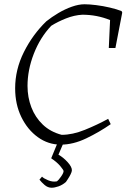

<svg xmlns="http://www.w3.org/2000/svg" viewBox="-20 -669 593 900"><path d="M265 9Q206 9 157.5 -26Q109 -61 80 -120.5Q51 -180 51 -255Q51 -343 92 -425Q133 -507 197 -569Q222 -589 253 -607.5Q284 -626 316.5 -637.5Q349 -649 376 -649Q399 -649 431 -645Q463 -641 495 -633.5Q527 -626 550 -617L553 -610L521 -444H490L496 -575Q434 -600 366 -600Q328 -598 289 -582.5Q250 -567 220 -548Q168 -493 138.5 -417Q109 -341 109 -266Q109 -213 127 -166Q145 -119 180.5 -85Q216 -51 269 -37Q320 -37 378 -60.5Q436 -84 487 -112L499 -87Q446 -50 384.5 -20.5Q323 9 265 9ZM222 211Q204 211 189 198Q174 185 165 173L177 159Q184 167 205.5 176Q227 185 247 181Q254 176 266 159Q278 142 278 133Q278 128 262.5 109.5Q247 91 220 73L250 0H278L254 56Q277 69 297 91Q317 113 317 129Q317 136 311 148Q305 160 298 170.5Q291 181 289 184Q273 198 254.5 204.5Q236 211 222 211Z"/></svg>

Font: Labrada Lght
Style: Italic
Weight: 300
Italic angle: -7°
Designer: Mercedes Jáuregui
Foundry: Omnibus-Type Team
Version: Version 1.000; ttfautohint (v1.8.4.7-5d5b)